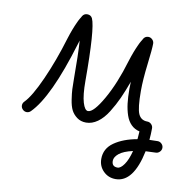

<svg xmlns="http://www.w3.org/2000/svg" viewBox="-87 -639 1004 988"><g transform="rotate(10 415.0 -145.0)"><path d="M550 170Q550 200 580 200Q596 200 614 174.5Q632 149 644 102Q595 113 572.5 131.5Q550 150 550 170ZM620 -490Q632 -490 641 -481Q650 -472 650 -460Q650 -432 640 -350Q630 -268 630 -210Q630 -119 643.5 -89.5Q657 -60 690 -60Q702 -60 711 -51Q720 -42 720 -30Q720 0 717 31Q731 30 760 30Q772 30 781 39Q790 48 790 60Q790 72 781 81Q772 90 760 90Q742 90 708 92Q673 260 580 260Q542 260 516 234Q490 208 490 170Q490 116 536.5 83.5Q583 51 656 38Q658 18 659 -3Q633 -9 615 -27Q597 -45 587.5 -73Q578 -101 574 -133.5Q570 -166 570 -210Q570 -217 570.5 -229Q571 -241 571 -247Q552 -195 534.5 -156.5Q517 -118 493 -79.5Q469 -41 440 -20.5Q411 0 380 0Q352 0 332 -15Q312 -30 302 -50Q292 -70 287 -103Q282 -136 281 -157Q280 -178 280 -210Q280 -335 275 -410Q274 -407 272 -400.5Q270 -394 269 -391Q181 -99 91 -9Q82 0 70 0Q58 0 49 -9Q40 -18 40 -30Q40 -42 49 -51Q84 -86 129.5 -187.5Q175 -289 211 -409Q215 -422 219.5 -435Q224 -448 228 -458.5Q232 -469 236 -478.5Q240 -488 243.5 -495.5Q247 -503 250 -509.5Q253 -516 256 -520.5Q259 -525 261 -528.5Q263 -532 264 -534L265 -536Q274 -550 290 -550Q309 -550 317 -534Q340 -484 340 -210Q340 -137 351.5 -98.5Q363 -60 380 -60Q409 -60 457 -144Q505 -228 541 -349Q545 -362 549.5 -375Q554 -388 558 -398.5Q562 -409 566 -418.5Q570 -428 573.5 -435.5Q577 -443 580 -449.5Q583 -456 586 -460.5Q589 -465 591 -468.5Q593 -472 594 -474L595 -476Q604 -490 620 -490Z"/></g></svg>

Font: Pecita
Style: Book
Weight: 400
Width: 7
Version: Version 4.3